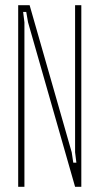

<svg xmlns="http://www.w3.org/2000/svg" viewBox="-20 -719 384 739"><path d="M256 -133 262 -93H274L269 -133V-699H293V0H269L88 -633L81 -673H69L74 -633V0H50V-699H94Z"/></svg>

Font: Moniqa Thin Paragraph
Style: Regular
Weight: 100
Designer: Rajesh Rajput
Foundry: Rajesh Rajput
Version: Version 1.000